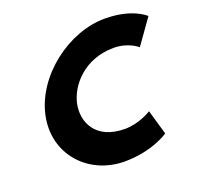

<svg xmlns="http://www.w3.org/2000/svg" viewBox="-145 -994 1191 1163"><g transform="rotate(-20 451.0 -412.5)"><path d="M534.7 -170C345.7 -170 290.5 -302 313.8 -413C337 -523 447.7 -655 636.7 -655C732.7 -655 788 -604 788 -604L901.6 -764C901.6 -764 825.6 -840 646.6 -840C412.6 -840 159.3 -648 109.4 -411C59.8 -175 233.8 15 466.8 15C645.8 15 753.8 -61 753.8 -61L707.5 -221C707.5 -221 630.7 -170 534.7 -170Z"/></g></svg>

Font: Hussar
Style: BdOblTwo
Weight: 700
Foundry: Cannot Into Space Fonts
Version: Version 2.00